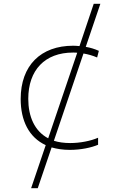

<svg xmlns="http://www.w3.org/2000/svg" viewBox="-20 -780 640 1012"><path d="M144 212H179L252 -3C280 5 312 10 348 10C406 10 462 -2 497 -17V-54C458 -37 402 -26 350 -26C318 -26 289 -30 264 -38L420 -498C444 -494 469 -487 492 -477L501 -512C479 -522 456 -529 432 -533L509 -760H474L399 -537C388 -538 377 -539 366 -539C195 -539 89 -435 89 -258C89 -145 132 -56 221 -15ZM129 -259C129 -410 216 -503 365 -503C372 -503 380 -503 387 -502L234 -51C162 -89 129 -166 129 -259Z"/></svg>

Font: Noto Sans Mono ExtraLight
Style: Regular
Weight: 200
Designer: Monotype Design Team
Foundry: Monotype Imaging Inc.
Version: Version 2.014